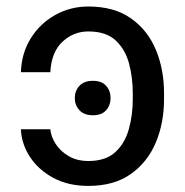

<svg xmlns="http://www.w3.org/2000/svg" viewBox="-20 -573 580 602"><path d="M45.5 -167.6H137.8Q139.9 -144.2 154.8 -121.3Q169.7 -98.4 195.7 -83.3Q221.6 -68.2 257.1 -68.2Q311.8 -68.2 342 -96.4Q372.2 -124.6 384.2 -168.9Q396.3 -213.1 396.3 -261.4V-281.2Q396.3 -329.5 384.6 -373.8Q372.9 -418 342.7 -446.2Q312.5 -474.4 257.1 -474.4Q210.2 -474.4 175.6 -441.9Q141 -409.4 137.8 -346.6H45.5Q47.6 -407 76.9 -453.5Q106.2 -500 153.6 -526.3Q201 -552.6 257.1 -552.6Q338.1 -552.6 390.6 -515.4Q443.2 -478.3 468.8 -416.7Q494.3 -355.1 494.3 -281.2V-261.4Q494.3 -187.5 468.4 -125.9Q442.5 -64.3 389.9 -27.2Q337.4 9.9 257.1 9.9Q193.9 9.9 147.2 -15.3Q100.5 -40.5 74 -81Q47.6 -121.4 45.5 -167.6ZM271.3 -211.6Q243.6 -211.6 229 -227.5Q214.5 -243.3 214.5 -265.6Q214.5 -288 229 -303.8Q243.6 -319.6 271.3 -319.6Q299 -319.6 312.9 -303.8Q326.7 -288 326.7 -265.6Q326.7 -243.3 312.9 -227.5Q299 -211.6 271.3 -211.6Z"/></svg>

Font: InterMG
Style: Regular
Weight: 400
Designer: Rasmus Andersson
Foundry: rsms
Version: Version 3.019;December 26, 2023;FontCreator 15.0.0.2955 64-b